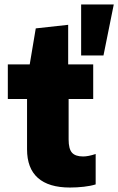

<svg xmlns="http://www.w3.org/2000/svg" viewBox="-20 -828 529 859"><path d="M293 11Q198 11 149.5 -32Q101 -75 101 -160V-385H15V-540H113L140 -701L285 -717V-540H397V-385H287V-204Q287 -162 302 -145Q317 -128 352 -128Q375 -128 408 -139V-3Q386 4 355 7.5Q324 11 293 11ZM343 -808H489L443 -580H343Z"/></svg>

Font: Encode Sans Narrow
Style: ExtraBold
Weight: 800
Designer: Pablo Impallari, Andres Torresi
Foundry: Pablo Impallari, Andres Torresi
Version: Version 1.000; ttfautohint (v1.00) -l 8 -r 50 -G 200 -x 14 -